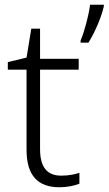

<svg xmlns="http://www.w3.org/2000/svg" viewBox="-20 -780 458 810"><path d="M418 -753V-760H360C355 -717 335 -643 320 -609V-600H353C382 -646 408 -709 418 -753ZM238 -39C177 -39 149 -77 149 -151V-486H312V-532H149V-659H112L92 -537L13 -518V-486H92V-148C92 -37 142 10 231 10C264 10 295 3 315 -5V-51C296 -44 268 -39 238 -39Z"/></svg>

Font: Noto Sans Kannada Light
Style: Regular
Weight: 300
Designer: Jelle Bosma - Monotype Design Team
Foundry: Monotype Imaging Inc.
Version: Version 2.005